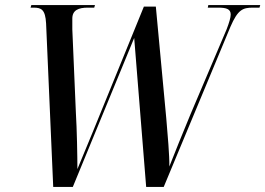

<svg xmlns="http://www.w3.org/2000/svg" viewBox="-20 -734 1042 754"><path d="M161 -642 189 0H266L507 -585L554 0H623L885 -629C914 -696 933 -704 973 -704H999L1002 -714H798L796 -704H837C870 -704 886 -698 886 -677C886 -665 880 -645 870 -619L728 -285C700 -217 663 -127 645 -80C646 -122 638 -210 633 -269L592 -708H545L344 -215C320 -156 301 -112 284 -70C284 -117 282 -228 278 -291L264 -619C264 -638 264 -650 264 -661C264 -694 288 -704 325 -704H350L353 -714H103L100 -704H112C142 -704 158 -697 161 -642Z"/></svg>

Font: Noto Serif Display Condensed Medium
Style: Italic
Weight: 500
Width: 3
Italic angle: -12°
Designer: Monotype Design Team
Foundry: Monotype Imaging Inc.
Version: Version 2.009